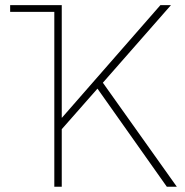

<svg xmlns="http://www.w3.org/2000/svg" viewBox="-20 -710 702 730"><path d="M18.6 -665V-690.4H214.8V-262.7H215.8L589.8 -690.4H629.9L371.1 -395.5L652.3 0H614.3L350.6 -373L214.8 -218.8V0H186.5V-665Z"/></svg>

Font: Gothic A1 Thin
Style: Regular
Weight: 250
Designer: HanYang I&C Co.,Ltd.
Foundry: HanYang I&C Co.,Ltd.
Version: Version 2.50